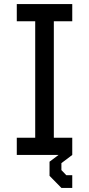

<svg xmlns="http://www.w3.org/2000/svg" viewBox="-20 -757 435 938"><path d="M280 161 222 102V33L266 0H62V-84H152V-653H62V-737H333V-653H243V-84H333V0L280 40V74L304 99H333V161Z"/></svg>

Font: Tomorrow
Style: Regular
Weight: 400
Designer: Tony de Marco, Monica Rizzolli
Foundry: Just in Type
Version: Version 2.002